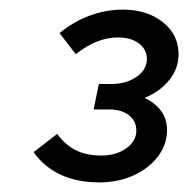

<svg xmlns="http://www.w3.org/2000/svg" viewBox="-20 -725 392 400"><path d="M187 -345Q141 -345 106.5 -361Q72 -377 50 -408L99 -446Q116 -423 138 -412Q160 -401 191 -401Q222 -401 243 -416Q264 -431 264 -453Q264 -473 248.5 -485Q233 -497 207 -497H175L186 -550H212Q243 -550 264.5 -565Q286 -580 286 -602Q286 -622 269.5 -634.5Q253 -647 226 -647Q181 -647 138 -612L104 -656Q133 -680 167 -692.5Q201 -705 236 -705Q286 -705 319 -679Q352 -653 352 -612Q352 -582 332.5 -558Q313 -534 281 -521Q303 -511 315.5 -494Q328 -477 328 -454Q328 -424 309 -399Q290 -374 258 -359.5Q226 -345 187 -345Z"/></svg>

Font: Red Hat Display SemiBold
Style: Italic
Weight: 600
Italic angle: -12°
Designer: Pentagram, MCKL
Foundry: Pentagram, MCKL
Version: Version 1.023